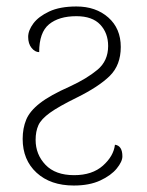

<svg xmlns="http://www.w3.org/2000/svg" viewBox="-20 -563 455 593"><path d="M208 10Q136 10 93 -29.5Q50 -69 50 -134Q50 -167 61 -193.5Q72 -220 103.5 -244.5Q135 -269 196 -296Q248 -320 281 -347.5Q314 -375 314 -421Q314 -461 289.5 -487Q265 -513 216 -513Q162 -513 131.5 -488Q101 -463 101 -402Q88 -402 77.5 -415Q67 -428 67 -449Q67 -469 83 -490.5Q99 -512 132 -527.5Q165 -543 216 -543Q276 -543 314.5 -509Q353 -475 353 -418Q353 -362 319 -328.5Q285 -295 216 -261Q161 -234 134 -214.5Q107 -195 98.5 -176Q90 -157 90 -131Q90 -86 120.5 -54Q151 -22 209 -22Q265 -22 298 -51.5Q331 -81 335 -116Q358 -113 358 -80Q358 -64 340.5 -42.5Q323 -21 289.5 -5.5Q256 10 208 10Z"/></svg>

Font: Noto Serif ExtraLight
Style: Regular
Weight: 200
Designer: Monotype Design Team
Foundry: Monotype Imaging Inc.
Version: Version 2.015; ttfautohint (v1.8.4.7-5d5b)